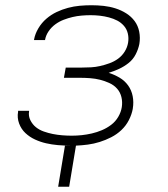

<svg xmlns="http://www.w3.org/2000/svg" viewBox="-20 -548 640 733"><path d="M244 165H202L228 8H248Q224 8 201 6Q178 4 156 -1Q134 -6 113.5 -15.5Q93 -25 77 -40Q61 -55 53 -76.5Q45 -98 49 -121V-125H91V-123Q88 -105 96 -89Q104 -73 117 -62.5Q130 -52 147 -46Q164 -40 181.5 -36.5Q199 -33 217.5 -31.5Q236 -30 254 -30Q273 -30 292 -32Q311 -34 330.5 -38.5Q350 -43 369 -51Q388 -59 404.5 -71.5Q421 -84 431.5 -102Q442 -120 445 -139Q448 -159 443.5 -177.5Q439 -196 427 -209.5Q415 -223 397.5 -231Q380 -239 362 -243.5Q344 -248 324.5 -249.5Q305 -251 285 -251H224L231 -290H292Q310 -290 327.5 -291Q345 -292 362.5 -296Q380 -300 398 -306.5Q416 -313 431 -324Q446 -335 456 -351Q466 -367 469 -385Q472 -403 468 -420Q464 -437 453 -449.5Q442 -462 427.5 -469.5Q413 -477 396 -481.5Q379 -486 361.5 -488Q344 -490 326 -490Q309 -490 291.5 -488.5Q274 -487 257 -483Q240 -479 223 -472.5Q206 -466 191 -455Q176 -444 165.5 -428.5Q155 -413 152 -396V-395H110V-397Q114 -419 126.5 -440Q139 -461 157 -476.5Q175 -492 196 -502Q217 -512 239.5 -518Q262 -524 284.5 -526Q307 -528 329 -528Q353 -528 376 -525.5Q399 -523 421 -516Q443 -509 462 -497Q481 -485 494 -467.5Q507 -450 511.5 -427Q516 -404 512 -380Q508 -360 498 -340.5Q488 -321 471 -307.5Q454 -294 434.5 -285Q415 -276 395 -270Q417 -263 436.5 -251.5Q456 -240 469 -222Q482 -204 486.5 -181Q491 -158 487 -134V-133Q483 -111 472 -89.5Q461 -68 443.5 -51.5Q426 -35 404.5 -24Q383 -13 360.5 -6Q338 1 315.5 4Q293 7 270 8Z"/></svg>

Font: Iosevka XLt Ex Obl
Style: Regular
Weight: 200
Width: 7
Italic angle: -9°
Monospace: yes
Designer: Belleve Invis
Foundry: Belleve Invis
Version: Version 32.5.0; ttfautohint (v1.8.4)